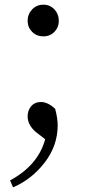

<svg xmlns="http://www.w3.org/2000/svg" viewBox="-20 -552 365 811"><path d="M96.7 -463.9Q96.7 -492.2 115.7 -512.2Q134.8 -532.2 163.1 -532.2Q191.4 -532.2 210 -512.2Q228.5 -492.2 228.5 -463.9Q228.5 -436.5 210 -417.5Q191.4 -398.4 163.1 -398.4Q134.8 -398.4 115.7 -417.5Q96.7 -436.5 96.7 -463.9ZM170.9 36.1 132.8 6.8Q96.7 -23.4 96.7 -60.5Q96.7 -85.9 111.8 -103.5Q127 -121.1 153.3 -121.1Q181.6 -121.1 212.9 -92.8Q223.6 -52.7 223.6 -22.5Q223.6 63.5 168.5 134.8Q113.3 206.1 35.2 239.3L22.5 210Q140.6 146.5 170.9 36.1Z"/></svg>

Font: Bpmf Zihi Serif Regular
Style: Regular
Weight: 400
Foundry: But Ko
Version: Version 1.320